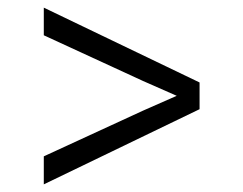

<svg xmlns="http://www.w3.org/2000/svg" viewBox="-20 -544 640 505"><path d="M95.2 -132.8 356 -252.9 444.8 -292 356 -331.1 95.2 -451.2V-523.9L504.9 -327.1V-256.8L95.2 -59.1Z"/></svg>

Font: Kreadon
Style: Regular
Weight: 400
Designer: kohakuno
Foundry: StudioGnu
Version: Version 1.000;Glyphs 3.1.2 (3151)